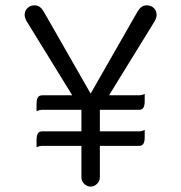

<svg xmlns="http://www.w3.org/2000/svg" viewBox="-20 -706 683 723"><path d="M524.9 -352.5Q514.2 -347.2 502.9 -347.2H390.6L563.5 -627.9Q569.8 -641.1 569.8 -649.4Q569.8 -665.5 559.3 -675.8Q548.8 -686 532.2 -686Q511.7 -686 498 -662.6L321.3 -353.5L144.5 -662.6Q130.9 -686 110.4 -686Q93.8 -686 83.3 -675.5Q72.8 -665 72.8 -649.4Q72.8 -641.1 79.1 -627.9L252 -347.2H139.6Q127 -347.2 122.1 -338.4Q117.7 -330.1 117.7 -314.5V-287.1Q128.4 -292.5 139.6 -292.5H286.6V-211.4H139.6Q129.9 -211.4 125 -206.5Q117.7 -199.2 117.7 -178.7V-151.4Q128.4 -156.7 139.6 -156.7H286.6V-38.1Q286.6 -23.9 297.1 -13.7Q307.6 -3.4 321.3 -3.4Q335 -3.4 345.5 -13.9Q356 -24.4 356 -38.1V-156.7H502.9Q512.7 -156.7 517.6 -161.6Q524.9 -168.9 524.9 -189.5V-216.8Q514.2 -211.4 502.9 -211.4H356V-292.5H502.9Q512.7 -292.5 517.6 -297.4Q524.9 -304.7 524.9 -325.2Z"/></svg>

Font: YuPearl-ExtraLight
Style: ExtraLight
Weight: 200
Designer: Max Yao
Foundry: Max-Everyday
Version: Version 1.011; ttfautohint (v1.8.3)